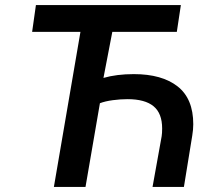

<svg xmlns="http://www.w3.org/2000/svg" viewBox="-20 -739 865 759"><path d="M298 -613H107L122 -719H695L679 -613H424L389 -431Q441 -446 509 -446Q620 -446 682 -397.5Q744 -349 744 -248Q744 -227 740 -203L707 0H583L619 -200Q621 -212 621 -231Q621 -291 587 -319Q553 -347 484 -347Q456 -347 426 -343Q396 -339 375 -331L318 0H193Z"/></svg>

Font: Nebula Sans Semibold
Style: Regular
Weight: 600
Italic angle: -9°
Designer: Paul D. Hunt for Adobe (as Source Sans)
Foundry: Nebula Entertainment & Broadcasting LLC
Version: Version 1.010